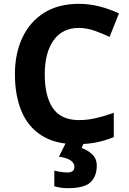

<svg xmlns="http://www.w3.org/2000/svg" viewBox="-20 -744 677 1004"><path d="M393 -598Q306 -598 260 -533Q214 -468 214 -355Q214 -241 256.5 -178.5Q299 -116 393 -116Q437 -116 480.5 -126Q524 -136 575 -154V-27Q528 -8 482 1Q436 10 379 10Q269 10 197.5 -35.5Q126 -81 92 -163.5Q58 -246 58 -356Q58 -464 97 -547Q136 -630 210.5 -677Q285 -724 393 -724Q446 -724 499.5 -710.5Q553 -697 602 -674L553 -551Q513 -570 472.5 -584Q432 -598 393 -598ZM486 122Q486 178 453.5 209Q421 240 335 240Q313 240 295.5 237Q278 234 264 230V148Q278 152 298.5 155Q319 158 334 158Q348 158 358.5 151.5Q369 145 369 128Q369 110 351 96Q333 82 288 75L326 0H420L407 30Q437 40 461.5 62.5Q486 85 486 122Z"/></svg>

Font: Noto Sans Gunjala Gondi
Style: Regular
Weight: 400
Designer: Ek Type
Foundry: Ek Type
Version: Version 1.004